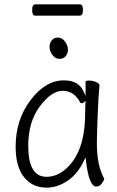

<svg xmlns="http://www.w3.org/2000/svg" viewBox="-20 -851 540 884"><path d="M195 13Q129 13 90.5 -35.5Q52 -84 52 -175Q52 -300 121 -390.5Q190 -481 273 -481Q342 -481 364 -431L374 -410V-475Q374 -480 390 -480Q406 -480 422 -473.5Q438 -467 438 -458Q433 -411 429.5 -318Q426 -225 426 -193Q426 -90 458 -32L460 -28Q459 -20 448.5 -6Q438 8 423 8Q390 8 376 -109L374 -126L366 -110Q339 -52 292 -19.5Q245 13 195 13ZM194 -37Q238 -37 277 -68Q372 -145 372 -330Q372 -356 373 -374L374 -387L364 -378Q363 -376 357.5 -376Q352 -376 350 -378Q321 -433 269 -433Q217 -433 163.5 -361.5Q110 -290 110 -180Q110 -37 194 -37ZM253 -580Q234 -580 221 -598.5Q208 -617 208 -634.5Q208 -652 218 -665Q228 -678 247 -678Q266 -678 279.5 -659Q293 -640 293 -622.5Q293 -605 282.5 -592.5Q272 -580 253 -580ZM142 -779Q128 -779 128 -805Q128 -831 143 -831H348Q362 -831 362 -805Q362 -779 347 -779Z"/></svg>

Font: LXGW WenKai Mono TC Light
Style: Regular
Weight: 300
Designer: LXGW / Fontworks Inc.
Foundry: LXGW / Fontworks Inc.
Version: Version 1.330